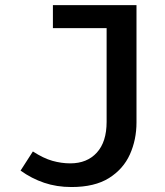

<svg xmlns="http://www.w3.org/2000/svg" viewBox="-20 -728 655 761"><path d="M521 -707.7V-242.6Q521 -174.4 494.9 -116.2Q468.7 -57.9 412.1 -22.3Q355.4 13.3 263.1 13.3Q204.6 13.3 154.9 -3.6Q105.1 -20.5 61.5 -51.8L110.3 -127.7Q152.3 -100.5 187.9 -90.5Q223.6 -80.5 258.5 -80.5Q325.1 -80.5 363.8 -123.1Q402.6 -165.6 402.6 -245.1V-616.4H189.7V-707.7Z"/></svg>

Font: Fira Code Medium
Style: Regular
Weight: 500
Designer: Carrois Corporate, Edenspiekermann AG, Nikita Prokopov
Foundry: Carrois Corporate, Edenspiekermann AG, Nikita Prokopov
Version: Version 6.002